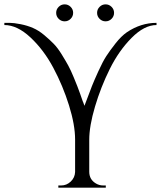

<svg xmlns="http://www.w3.org/2000/svg" viewBox="-60 -862 739 882"><path d="M264.5 -775.5Q253 -764 237 -764Q221 -764 209.5 -775.5Q198 -787 198 -803Q198 -819 209.5 -830.5Q221 -842 237 -842Q253 -842 264.5 -830.5Q276 -819 276 -803Q276 -787 264.5 -775.5ZM452.5 -775.5Q441 -764 425 -764Q409 -764 397.5 -775.5Q386 -787 386 -803Q386 -819 397.5 -830.5Q409 -842 425 -842Q441 -842 452.5 -830.5Q464 -819 464 -803Q464 -787 452.5 -775.5ZM-40 -757Q-33 -757 -15 -757Q3 -757 34 -751Q65 -745 91.5 -733.5Q118 -722 143.5 -700.5Q169 -679 187 -660.5Q205 -642 223.5 -612Q242 -582 253.5 -561Q265 -540 279 -506Q297 -463 308 -431.5Q319 -400 320 -397Q321 -394 323 -390Q326 -382 328 -376Q331 -383 342 -413Q353 -443 362.5 -467Q372 -491 392 -535Q412 -579 428.5 -604.5Q445 -630 471 -663Q497 -696 523 -714Q587 -757 659 -757V-747Q603 -747 544.5 -688Q486 -629 444.5 -545.5Q403 -462 376.5 -372.5Q350 -283 350 -220V-73Q350 -37 381 -19Q396 -10 414 -10H426V0H208V-10H221Q246 -10 265 -28Q284 -46 285 -72V-221Q285 -288 257 -378Q229 -468 185 -550.5Q141 -633 80 -690Q19 -747 -40 -747Z"/></svg>

Font: Cinzel Decorative
Style: Regular
Weight: 400
Designer: Natanael Gama
Version: Version 1.002;PS 001.002;hotconv 1.0.56;makeotf.lib2.0.21325